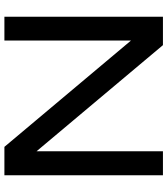

<svg xmlns="http://www.w3.org/2000/svg" viewBox="36 -796 760 872"><g transform="rotate(90 416.0 -360.0)"><path d="M56 0V-720H185L667 -146V-720H776V0H647L164 -575V0Z"/></g></svg>

Font: Orbitron Medium
Style: Regular
Weight: 500
Designer: Matt McInerney
Foundry: The League of Moveable Type
Version: Version 2.001